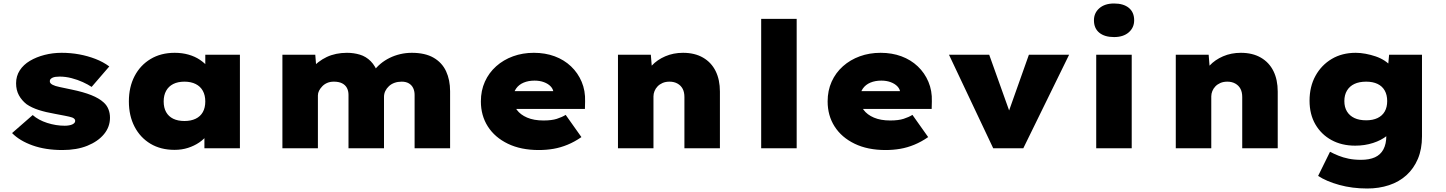

<svg xmlns="http://www.w3.org/2000/svg" viewBox="-20 -848 8268 1098"><path d="M337 10Q240 10 166 -16.5Q92 -43 49 -87L167 -190Q200 -161 250 -145Q300 -129 350 -129Q363 -129 374.5 -131Q386 -133 393.5 -136.5Q401 -140 405.5 -145Q410 -150 410 -157Q410 -169 393 -176Q378 -181 351.5 -186Q325 -191 294 -197Q242 -206 201.5 -219Q161 -232 132 -252Q104 -274 88 -303.5Q72 -333 72 -372Q72 -413 93 -445.5Q114 -478 151 -500Q188 -522 235 -534Q282 -546 332 -546Q385 -546 433.5 -537Q482 -528 526 -511Q570 -494 605 -468L504 -351Q483 -365 453.5 -378.5Q424 -392 389.5 -401Q355 -410 321 -410Q308 -410 297.5 -408.5Q287 -407 280 -403.5Q273 -400 269 -395.5Q265 -391 265 -385Q264 -378 268.5 -372.5Q273 -367 281 -363Q294 -356 320.5 -350.5Q347 -345 389 -336Q457 -322 502 -304Q547 -286 573 -262Q591 -246 600 -223.5Q609 -201 609 -175Q609 -122 574.5 -80.5Q540 -39 479.5 -14.5Q419 10 337 10Z M978 9Q899 9 840.5 -26Q782 -61 749.5 -123.5Q717 -186 717 -268Q717 -350 749.5 -412.5Q782 -475 841 -510.5Q900 -546 979 -546Q1022 -546 1058.5 -535.5Q1095 -525 1122.5 -506.5Q1150 -488 1168.5 -466Q1187 -444 1197 -420L1154 -417V-535H1352V0H1149V-139L1192 -129Q1184 -102 1165.5 -77Q1147 -52 1119 -33Q1091 -14 1055.5 -2.5Q1020 9 978 9ZM1035 -156Q1072 -156 1099 -169Q1126 -182 1140 -207Q1154 -232 1154 -268Q1154 -303 1140 -328.5Q1126 -354 1099 -367.5Q1072 -381 1035 -381Q997 -381 970.5 -367.5Q944 -354 930 -328.5Q916 -303 916 -268Q916 -232 930 -207Q944 -182 970.5 -169Q997 -156 1035 -156Z M1595 0V-535H1783L1791 -435L1760 -451Q1778 -475 1800.5 -492.5Q1823 -510 1848.5 -522Q1874 -534 1903 -540Q1932 -546 1964 -546Q2003 -546 2038 -535.5Q2073 -525 2100 -498Q2127 -471 2145 -422L2106 -425L2115 -439Q2133 -464 2156.5 -483.5Q2180 -503 2208.5 -517Q2237 -531 2269 -538.5Q2301 -546 2335 -546Q2411 -546 2459.5 -518Q2508 -490 2531 -440.5Q2554 -391 2554 -326V0H2351V-305Q2351 -327 2343 -344Q2335 -361 2318.5 -371Q2302 -381 2277 -381Q2255 -381 2236.5 -374.5Q2218 -368 2204.5 -355.5Q2191 -343 2183.5 -327.5Q2176 -312 2176 -294V0H1973V-305Q1973 -328 1964 -345Q1955 -362 1936.5 -371.5Q1918 -381 1889 -381Q1868 -381 1851.5 -374Q1835 -367 1823 -354.5Q1811 -342 1804.5 -329Q1798 -316 1798 -302V0Z M3061 10Q2959 10 2884.5 -26Q2810 -62 2770 -124.5Q2730 -187 2730 -268Q2730 -330 2753 -381Q2776 -432 2817.5 -469Q2859 -506 2914 -526Q2969 -546 3033 -546Q3098 -546 3152 -526Q3206 -506 3245.5 -468.5Q3285 -431 3306.5 -380Q3328 -329 3326 -268L3325 -225H2850L2827 -327H3164L3145 -301V-319Q3144 -338 3129.5 -353.5Q3115 -369 3091 -378Q3067 -387 3037 -387Q3002 -387 2974.5 -375.5Q2947 -364 2931 -341Q2915 -318 2915 -284Q2915 -248 2935.5 -220Q2956 -192 2994.5 -175.5Q3033 -159 3088 -159Q3135 -159 3164.5 -168.5Q3194 -178 3215 -191L3305 -64Q3266 -37 3226 -20.5Q3186 -4 3145.5 3Q3105 10 3061 10Z M3514 0V-535H3702L3712 -411L3665 -398Q3676 -439 3707 -472.5Q3738 -506 3784.5 -526Q3831 -546 3886 -546Q3953 -546 4000.5 -518.5Q4048 -491 4072.5 -441.5Q4097 -392 4097 -324V0H3894V-293Q3894 -321 3884 -340Q3874 -359 3854.5 -370Q3835 -381 3809 -381Q3786 -381 3769 -373.5Q3752 -366 3740.5 -354Q3729 -342 3723 -327Q3717 -312 3717 -297V0H3616Q3573 0 3547.5 0Q3522 0 3514 0Z M4333 0V-740H4536V0Z M5044 10Q4942 10 4867.5 -26Q4793 -62 4753 -124.5Q4713 -187 4713 -268Q4713 -330 4736 -381Q4759 -432 4800.5 -469Q4842 -506 4897 -526Q4952 -546 5016 -546Q5081 -546 5135 -526Q5189 -506 5228.5 -468.5Q5268 -431 5289.5 -380Q5311 -329 5309 -268L5308 -225H4833L4810 -327H5147L5128 -301V-319Q5127 -338 5112.5 -353.5Q5098 -369 5074 -378Q5050 -387 5020 -387Q4985 -387 4957.5 -375.5Q4930 -364 4914 -341Q4898 -318 4898 -284Q4898 -248 4918.5 -220Q4939 -192 4977.5 -175.5Q5016 -159 5071 -159Q5118 -159 5147.5 -168.5Q5177 -178 5198 -191L5288 -64Q5249 -37 5209 -20.5Q5169 -4 5128.5 3Q5088 10 5044 10Z M5660 0 5407 -535H5637L5780 -135H5722L5864 -535H6094L5832 0Z M6249 0V-535H6452V0ZM6351 -636Q6297 -636 6266.5 -661Q6236 -686 6236 -732Q6236 -774 6267 -801Q6298 -828 6351 -828Q6405 -828 6435.5 -803Q6466 -778 6466 -732Q6466 -690 6435 -663Q6404 -636 6351 -636Z M6704 0V-535H6892L6902 -411L6855 -398Q6866 -439 6897 -472.5Q6928 -506 6974.5 -526Q7021 -546 7076 -546Q7143 -546 7190.5 -518.5Q7238 -491 7262.5 -441.5Q7287 -392 7287 -324V0H7084V-293Q7084 -321 7074 -340Q7064 -359 7044.5 -370Q7025 -381 6999 -381Q6976 -381 6959 -373.5Q6942 -366 6930.5 -354Q6919 -342 6913 -327Q6907 -312 6907 -297V0H6806Q6763 0 6737.5 0Q6712 0 6704 0Z M7799 230Q7713 230 7639 209.5Q7565 189 7518 158L7586 20Q7609 32 7635 42.5Q7661 53 7692.5 59.5Q7724 66 7763 66Q7811 66 7843 51.5Q7875 37 7891.5 6Q7908 -25 7908 -71V-135L7953 -131Q7944 -98 7912 -72Q7880 -46 7832.5 -30.5Q7785 -15 7730 -15Q7653 -15 7594.5 -47Q7536 -79 7502.5 -136.5Q7469 -194 7469 -272Q7469 -353 7503 -414.5Q7537 -476 7596 -511Q7655 -546 7733 -546Q7760 -546 7789.5 -540.5Q7819 -535 7847 -525.5Q7875 -516 7898 -501Q7921 -486 7936 -467.5Q7951 -449 7954 -426L7913 -417L7924 -535H8112V-68Q8112 5 8088.5 60.5Q8065 116 8023 154Q7981 192 7923.5 211Q7866 230 7799 230ZM7793 -160Q7831 -160 7858 -173Q7885 -186 7899 -210.5Q7913 -235 7913 -270Q7913 -305 7899 -330Q7885 -355 7858 -368Q7831 -381 7793 -381Q7753 -381 7725.5 -368Q7698 -355 7683 -330Q7668 -305 7668 -270Q7668 -235 7683 -210.5Q7698 -186 7725.5 -173Q7753 -160 7793 -160Z"/></svg>

Font: Lexend Exa Black
Style: Regular
Weight: 900
Designer: Bonnie Shaver-Troup, Thomas Jockin
Foundry: Lexend
Version: Version 1.007